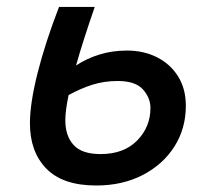

<svg xmlns="http://www.w3.org/2000/svg" viewBox="-20 -538 626 567"><path d="M264.2 9.8Q165.5 9.8 116.9 -40Q68.4 -89.8 68.4 -173.8Q68.4 -232.4 90.8 -321.8Q113.3 -411.1 154.3 -517.6H259.8Q242.7 -468.3 228.8 -424.8Q214.8 -381.3 204.6 -344.7Q236.8 -365.7 274.4 -377.2Q312 -388.7 355 -388.7Q404.3 -388.7 443.6 -368.9Q482.9 -349.1 505.9 -312.5Q528.8 -275.9 528.8 -225.6Q528.8 -158.2 494.9 -105Q460.9 -51.8 401.1 -21Q341.3 9.8 264.2 9.8ZM182.6 -257.3Q172.9 -211.4 172.9 -182.6Q172.9 -136.7 197.3 -109.9Q221.7 -83 276.9 -83Q345.7 -83 385 -123Q424.3 -163.1 424.3 -219.2Q424.3 -249 402.1 -273.9Q379.9 -298.8 327.6 -298.8Q287.1 -298.8 252.2 -287.6Q217.3 -276.4 182.6 -257.3Z"/></svg>

Font: CaskaydiaCove NFP
Style: Italic
Weight: 400
Italic angle: -10°
Designer: Aaron Bell
Foundry: Saja Typeworks
Version: Version 2111.001; VTT 6.35;Nerd Fonts 3.1.1